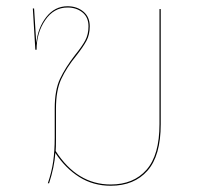

<svg xmlns="http://www.w3.org/2000/svg" viewBox="-20 -586 664 614"><path d="M494 -557V-189Q494 -88 451.5 -40Q409 8 334 8Q278 8 233.5 -20Q189 -48 157 -97Q154 -52 137 0H133Q145 -35 150 -69Q155 -103 155 -146V-239Q155 -298 172 -334Q189 -370 220 -410Q242 -437 252.5 -456.5Q263 -476 263 -502Q263 -531 243.5 -546.5Q224 -562 196 -562Q152 -562 124.5 -521.5Q97 -481 97 -427H93L85 -559H89L96 -448Q101 -497 128 -531.5Q155 -566 196 -566Q226 -566 246.5 -549Q267 -532 267 -502Q267 -475 256.5 -455.5Q246 -436 224 -408Q193 -370 176 -333.5Q159 -297 159 -239V-139Q159 -115 158 -103Q227 4 334 4Q407 4 448.5 -43Q490 -90 490 -189V-557Z"/></svg>

Font: FiraGO Four
Style: Regular
Weight: 100
Designer: bBox Type
Foundry: bBox Type GmbH
Version: Version 1.001